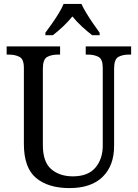

<svg xmlns="http://www.w3.org/2000/svg" viewBox="-20 -951 704 981"><path d="M335 10Q226 10 164 -42Q102 -94 102 -216V-604Q102 -649 79.5 -660.5Q57 -672 26 -672H14V-714H287V-672H275Q243 -672 221 -660Q199 -648 199 -600V-210Q199 -123 242 -86.5Q285 -50 352 -50Q430 -50 467.5 -94.5Q505 -139 505 -207V-604Q505 -649 483 -660.5Q461 -672 430 -672H418V-714H650V-672H638Q606 -672 584.5 -660Q563 -648 563 -600V-205Q563 -105 504.5 -47.5Q446 10 335 10ZM212 -784Q226 -803 244.5 -829Q263 -855 279.5 -882Q296 -909 305 -931H396Q406 -909 422.5 -882Q439 -855 457 -829Q475 -803 489 -784V-771H451Q425 -791 398 -816Q371 -841 350 -867Q329 -841 302.5 -816Q276 -791 250 -771H212Z"/></svg>

Font: Noto Serif Hebrew SemiCondensed
Style: Regular
Weight: 400
Width: 4
Designer: Monotype Design Team
Foundry: Monotype Imaging Inc.
Version: Version 2.004; ttfautohint (v1.8.4.7-5d5b)